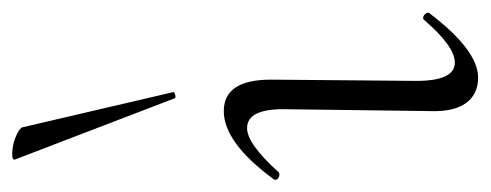

<svg xmlns="http://www.w3.org/2000/svg" viewBox="-258 -514 780 305"><g transform="rotate(-90 131.5 -361.0)"><path d="M31 -727Q30 -730 36 -731Q58 -732 78 -720L82 -716L138 -476Q139 -474 136 -473Q129 -470 128 -474ZM161 9Q135 9 121 -10Q107 -29 108 -65L111 -297Q112 -358 81 -358Q56 -358 11 -308Q9 -306 5 -307Q1 -308 -0.5 -310.5Q-2 -313 0 -316Q58 -395 108 -395Q158 -395 158 -320L156 -89Q156 -28 185 -28Q211 -28 253 -77Q255 -79 258 -78Q261 -77 263 -74Q265 -71 264 -69Q205 9 161 9Z"/></g></svg>

Font: Cormorant Upright Light
Style: Regular
Weight: 300
Designer: Christian Thalmann (Catharsis Fonts)
Foundry: Catharsis Fonts
Version: Version 3.302;PS 003.302;hotconv 1.0.88;makeotf.lib2.5.64775